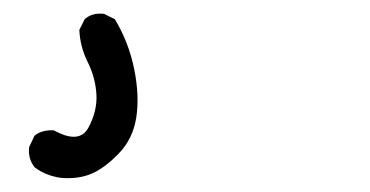

<svg xmlns="http://www.w3.org/2000/svg" viewBox="-20 14 540 280"><path d="M69.3 273.4Q46.9 270.5 30.3 257.8Q20.5 245.1 22.5 228.5L30.3 211.9Q41 203.1 58.6 204.1Q95.7 224.6 108.9 200.2Q122.1 175.8 120.6 151.4Q119.1 127 107.9 104.5Q96.7 82 95.7 57.6L103.5 42Q114.3 32.2 131.8 34.2L147.5 42Q168 76.2 175.8 115.2Q183.6 154.3 178.7 185.5Q173.8 216.8 152.8 238.3Q131.8 259.8 112.8 267.6Q93.8 275.4 69.3 273.4Z"/></svg>

Font: NaikaiFont
Style: Regular
Weight: 400
Version: Version 1.67